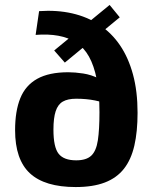

<svg xmlns="http://www.w3.org/2000/svg" viewBox="-20 -743 622 776"><path d="M138 -698Q210 -703 271.5 -689Q333 -675 382 -642.5Q431 -610 465 -560Q499 -510 517.5 -442Q536 -374 536 -287Q536 -211 523 -154.5Q510 -98 481 -61Q452 -24 404 -5.5Q356 13 286 13Q161 13 101 -42.5Q41 -98 41 -217Q41 -294 62 -346Q83 -398 130.5 -424.5Q178 -451 256 -451Q283 -451 316 -446Q349 -441 381 -425Q413 -409 436 -377L429 -316Q399 -330 364 -337Q329 -344 288 -344Q254 -344 234 -332.5Q214 -321 205 -293.5Q196 -266 196 -219Q196 -148 217 -121.5Q238 -95 288 -95Q329 -95 349 -114Q369 -133 375.5 -176Q382 -219 382 -289Q382 -367 371 -422.5Q360 -478 339.5 -514.5Q319 -551 288 -571Q257 -591 216 -598.5Q175 -606 124 -602ZM423 -723 464 -673 242 -490 199 -539Z"/></svg>

Font: Exo 2
Style: Bold
Weight: 700
Designer: Natanael Gama
Foundry: Natanael Gama
Version: Version 2.010